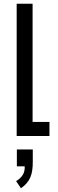

<svg xmlns="http://www.w3.org/2000/svg" viewBox="-20 -726 309 1025"><path d="M154 -706H69V0H244V-75H154ZM112 162C113 196 101 219 66 241L92 279C143 243 155 203 155 136V72H70V162Z"/></svg>

Font: Alpha Lyrae Medium
Style: Regular
Weight: 500
Designer: Nikolay Petroussenko, Plamen Motev
Foundry: Fontfabric LLC
Version: Version 1.000;hotconv 1.0.109;makeotfexe 2.5.65596